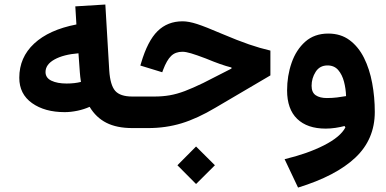

<svg xmlns="http://www.w3.org/2000/svg" viewBox="-20 -577 1741 865"><path d="M324.2 -466.8 319.3 -548.3 454.6 -556.6 472.2 -259.3Q476.6 -193.4 499 -167.7Q521.5 -142.1 576.2 -142.1H576.7V0H576.2Q506.3 0 459.5 -23.7Q412.6 -47.4 383.8 -95.7Q358.9 -84.5 328.9 -78.1Q298.8 -71.8 271.5 -71.8Q181.6 -71.8 124.3 -112.5Q66.9 -153.3 66.9 -226.6Q66.9 -318.4 133.8 -380.6Q200.7 -442.9 324.2 -466.8ZM333.5 -336.9Q266.1 -331.5 225.6 -309.1Q185.1 -286.6 185.1 -252.4Q185.1 -226.1 211.7 -213.4Q238.3 -200.7 279.8 -200.7Q316.9 -200.7 344.7 -208Q342.8 -221.7 341.6 -230.7Q340.3 -239.7 339.8 -250Z M779.3 167.5 863.3 83 948.2 167.5 863.3 252ZM802.7 -481Q830.1 -481 867.9 -468.8Q905.8 -456.5 979.5 -424.8Q1052.2 -394 1101.8 -377Q1151.4 -359.9 1198.2 -349.1V-237.3L950.7 -91.8Q868.7 -43 797.9 -21.5Q727.1 0 647.5 0H576.7Q565.9 0 561.3 -16.4Q556.6 -32.7 556.6 -71.3Q556.6 -109.9 561.3 -126Q565.9 -142.1 576.7 -142.1H675.3Q712.4 -142.1 744.6 -147.7Q776.9 -153.3 812.5 -166.7Q848.1 -180.2 895.5 -203.1L1022.9 -268.1V-272.9Q999 -278.8 971.4 -288.6Q943.8 -298.3 907.2 -313.5Q864.7 -329.6 840.8 -336.7Q816.9 -343.8 801.8 -343.8Q770.5 -343.8 751 -325Q731.4 -306.2 714.8 -262.2L710.9 -251.5L612.3 -281.7L615.7 -293Q645 -392.6 689.9 -436.8Q734.9 -481 802.7 -481Z M1536.1 -2.9 1532.2 -9.3Q1514.2 -4.4 1491.7 -1Q1469.2 2.4 1447.3 2.4Q1364.3 2.4 1318.8 -41.5Q1273.4 -85.4 1273.4 -169.9Q1273.4 -235.4 1293.7 -293.9Q1314 -352.5 1355.2 -389.2Q1396.5 -425.8 1459 -425.8Q1515.1 -425.8 1554.9 -396.2Q1594.7 -366.7 1619.9 -316.4Q1645 -266.1 1656.7 -202.9Q1668.5 -139.6 1668.5 -72.8Q1668.5 50.8 1580.8 133.3Q1493.2 215.8 1322.8 268.1L1262.2 140.1Q1364.7 115.7 1439.2 77.9Q1513.7 40 1536.1 -2.9ZM1539.1 -144Q1538.1 -177.2 1529.8 -209Q1521.5 -240.7 1503.7 -261.5Q1485.8 -282.2 1455.6 -282.2Q1420.4 -282.2 1402.1 -253.4Q1383.8 -224.6 1383.8 -190.4Q1383.8 -160.6 1402.3 -147.9Q1420.9 -135.3 1452.6 -135.3Q1476.1 -135.3 1497.8 -137.9Q1519.5 -140.6 1539.1 -144Z"/></svg>

Font: Estedad-FD Bold
Style: Regular
Weight: 700
Designer: Amin Abedi
Version: Version 7.3